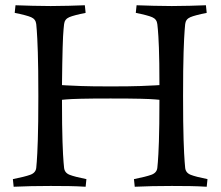

<svg xmlns="http://www.w3.org/2000/svg" viewBox="-20 -708 843 731"><path d="M587 -384Q587 -477 585 -527Q583 -577 581 -596.5Q579 -616 579 -616Q577 -635 559.5 -642.5Q542 -650 497 -659L500 -688Q532 -687 564.5 -686Q597 -685 634 -685Q672 -685 702.5 -686Q733 -687 764 -688L767 -659Q722 -650 704.5 -642.5Q687 -635 685 -616Q685 -616 683 -592.5Q681 -569 679 -509.5Q677 -450 677 -342Q677 -234 679 -175Q681 -116 683 -92.5Q685 -69 685 -69Q687 -50 706 -42.5Q725 -35 770 -26L767 3Q736 1 704 0.5Q672 0 634 0Q556 0 493 3L490 -26Q535 -35 556 -42.5Q577 -50 579 -69Q579 -69 581 -91Q583 -113 585 -169Q587 -225 587 -328Q587 -328 571 -329.5Q555 -331 515 -332Q475 -333 401 -333Q328 -333 288 -332Q248 -331 232 -329.5Q216 -328 216 -328Q216 -225 218 -168.5Q220 -112 222 -90.5Q224 -69 224 -69Q226 -50 245 -42.5Q264 -35 309 -26L306 3Q275 1 243 0.5Q211 0 173 0Q95 0 32 3L29 -26Q74 -35 95 -42.5Q116 -50 118 -69Q118 -69 120 -92.5Q122 -116 124 -175.5Q126 -235 126 -342Q126 -450 124 -509.5Q122 -569 120 -592.5Q118 -616 118 -616Q116 -635 98.5 -642.5Q81 -650 36 -659L39 -688Q71 -687 103.5 -686Q136 -685 173 -685Q211 -685 241.5 -686Q272 -687 303 -688L306 -659Q261 -650 243.5 -642.5Q226 -635 224 -616Q224 -616 222 -596.5Q220 -577 218.5 -526.5Q217 -476 216 -384Q216 -384 232 -383Q248 -382 288 -380.5Q328 -379 401 -379Q475 -379 515 -380.5Q555 -382 571 -383Q587 -384 587 -384Z"/></svg>

Font: Average
Style: Regular
Weight: 400
Designer: Eduardo Tunni
Foundry: Eduardo Rodriguez Tunni
Version: Version 1.003; ttfautohint (v1.8.4.7-5d5b)